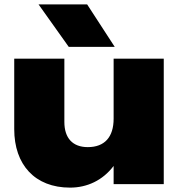

<svg xmlns="http://www.w3.org/2000/svg" viewBox="-20 -841 832 877"><path d="M728 0V-573H499V-299C499 -215 458 -169 381 -169C312 -169 274 -210 274 -284V-573H45V-251C45 -89 139 16 300 16C378 16 449 -17 499 -83V0ZM378 -821H156L294 -627H504Z"/></svg>

Font: Bounded ExtBd
Style: Regular
Weight: 800
Designer: Vlad Churkin
Version: Version 3.0